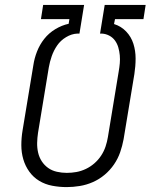

<svg xmlns="http://www.w3.org/2000/svg" viewBox="-20 -755 640 783"><path d="M252 8Q222 8 193 2.5Q164 -3 140 -17.5Q116 -32 99.5 -55Q83 -78 75 -105.5Q67 -133 67 -163Q67 -193 72 -223L116 -489Q120 -517 131 -545Q142 -573 160.5 -596.5Q179 -620 205.5 -636Q232 -652 260 -658L263 -677H147L156 -735H323L304 -618H295Q272 -617 249.5 -603.5Q227 -590 213 -569.5Q199 -549 191 -526Q183 -503 179 -480L135 -213Q132 -193 131.5 -172.5Q131 -152 135.5 -132.5Q140 -113 150.5 -97Q161 -81 176.5 -70Q192 -59 212 -54.5Q232 -50 252 -50Q272 -50 291.5 -53.5Q311 -57 330 -66Q349 -75 365 -89Q381 -103 392.5 -120.5Q404 -138 410.5 -157.5Q417 -177 420 -196L464 -463Q467 -480 468.5 -496.5Q470 -513 468.5 -529.5Q467 -546 462.5 -561.5Q458 -577 449 -589.5Q440 -602 426 -609.5Q412 -617 396 -618H388L407 -735H574L565 -677H449L445 -657Q474 -648 494.5 -626.5Q515 -605 524 -576.5Q533 -548 533 -516.5Q533 -485 528 -453L484 -187Q479 -160 470 -134Q461 -108 445 -84.5Q429 -61 407 -42.5Q385 -24 359 -12.5Q333 -1 305.5 3.5Q278 8 252 8Z"/></svg>

Font: Iosevka Light Extended
Style: Italic
Weight: 300
Width: 7
Italic angle: -9°
Monospace: yes
Designer: Belleve Invis
Foundry: Belleve Invis
Version: Version 32.5.0; ttfautohint (v1.8.4)